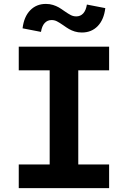

<svg xmlns="http://www.w3.org/2000/svg" viewBox="-20 -971 660 991"><path d="M236.4 0V-730H384V0ZM543.2 -730V-607.9H76.8V-730ZM76.8 -122.1H543.2V0H76.8ZM312.8 -913.4Q332.9 -899.4 345.8 -892.9Q358.7 -886.4 373.8 -886.4Q395.3 -886.4 409.5 -901.8Q423.6 -917.2 428.5 -947.5L523.5 -929.1Q516.4 -869.5 484.4 -836.3Q452.3 -803.2 402.6 -803.2Q382.6 -803.2 365.9 -808.4Q349.2 -813.6 336.3 -821.1Q323.3 -828.6 306.8 -840.5Q286.6 -854.5 273.8 -861Q261 -867.5 246.3 -867.5Q224.8 -867.5 210.6 -852.1Q196.4 -836.8 191.5 -806.4L96.5 -824.8Q103.6 -884.4 135.6 -917.6Q167.6 -950.8 216.9 -950.8Q236.9 -950.8 253.6 -945.5Q270.2 -940.3 283.2 -932.9Q296.1 -925.4 312.8 -913.4Z"/></svg>

Font: Monaspace Neon Var ExtraLight
Style: Regular
Weight: 200
Designer: Riley Cran and the Lettermatic Team
Version: Version 1.200 (Monaspace Neon Var)